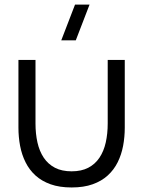

<svg xmlns="http://www.w3.org/2000/svg" viewBox="-20 -800 621 833"><path d="M60 -246.3V-540H134V-264.3Q134 -219.8 142.5 -181.9Q151 -144 169.8 -115.8Q188.7 -87.7 218.4 -72.2Q248.2 -56.7 290.7 -56.7Q333.2 -56.7 362.9 -72.2Q392.7 -87.7 411.5 -115.8Q430.3 -144 438.8 -181.9Q447.3 -219.8 447.3 -264.3V-540H521.3V-246.3Q521.3 -205.5 514.1 -167.2Q506.8 -128.8 490.6 -96.1Q474.3 -63.3 447.5 -38.8Q420.7 -14.3 381.9 -0.5Q343.2 13.3 290.7 13.3Q238.2 13.3 199.4 -0.5Q160.7 -14.3 133.8 -38.8Q107 -63.3 90.8 -96.1Q74.5 -128.8 67.2 -167.2Q60 -205.5 60 -246.3ZM245.8 -625H308.8L368.5 -780H305.5Z"/></svg>

Font: Manrope Variable Light
Style: Regular
Weight: 200
Designer: Mikhail Sharanda
Foundry: Mikhail Sharanda
Version: Version 4.505